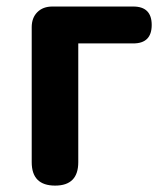

<svg xmlns="http://www.w3.org/2000/svg" viewBox="-20 -580 522 600"><path d="M143.6 -559.6H396.5Q454.1 -559.6 454.1 -502Q454.1 -444.3 396.5 -444.3H224.6V-73.2Q224.6 0 152.3 0Q79.1 0 79.1 -73.2V-495.1Q79.1 -524.4 96.7 -542Q114.3 -559.6 143.6 -559.6Z"/></svg>

Font: GenSenMaruGothic TW TTF Bold
Style: Regular
Weight: 700
Version: Version 1.301